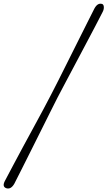

<svg xmlns="http://www.w3.org/2000/svg" viewBox="-57 -839 594 1061"><path d="M261 -300Q243.5 -266 219.5 -217.5Q195.5 -169 168 -114.2Q140.5 -59.5 113.5 -5.2Q86.5 49 62.5 96.5Q38.5 144 22 176.5Q3 209.5 -22.5 201Q-47.5 192 -28.5 158Q-9 121 17 72Q43 23 72 -30.8Q101 -84.5 129.8 -137.2Q158.5 -190 183.2 -236Q208 -282 224.5 -314.5Q241.5 -347 264.8 -393.2Q288 -439.5 314.8 -493Q341.5 -546.5 368.8 -601Q396 -655.5 420.8 -704.8Q445.5 -754 464.5 -791.5Q482.5 -825 507.5 -817Q516 -814 516.8 -800.2Q517.5 -786.5 510 -772.5Q493.5 -740 469 -693.2Q444.5 -646.5 416 -592.8Q387.5 -539 358.8 -484.8Q330 -430.5 304.5 -382.5Q279 -334.5 261 -300Z"/></svg>

Font: Fraunces 9pt SuperSoft Light
Style: Italic
Weight: 300
Italic angle: -16°
Version: Version 1.000;[b76b70a41]